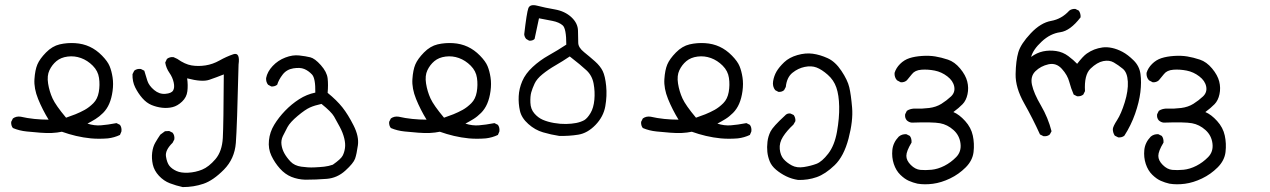

<svg xmlns="http://www.w3.org/2000/svg" viewBox="-20 -431 5040 762"><path d="M340.8 118.2Q310.5 115.2 281.7 108.4Q252.9 101.6 225.6 91.8Q207 95.7 186.5 96.7Q166 97.7 140.6 95.7Q115.2 93.8 85.9 90.8Q56.6 87.9 31.2 77.1Q23.4 67.4 24.4 52.7L31.2 39.1Q44.9 29.3 62.5 32.2Q87.9 38.1 116.2 41Q144.5 43.9 172.9 43.9Q148.4 3.9 131.3 -38.1Q114.3 -80.1 116.7 -116.7Q119.1 -153.3 128.4 -175.3Q137.7 -197.3 162.6 -222.7Q187.5 -248 216.8 -254.9Q246.1 -261.7 277.8 -259.8Q309.6 -257.8 335.9 -245.6Q362.3 -233.4 384.8 -210.4Q407.2 -187.5 415 -168.5Q422.9 -149.4 426.8 -124Q430.7 -98.6 426.8 -69.8Q422.9 -41 413.6 -19.5Q404.3 2 389.2 17.1Q374 32.2 358.9 41.5Q343.8 50.8 327.1 59.6Q354.5 68.4 380.4 66.4Q406.2 64.5 442.4 57.6L456.1 64.5Q463.9 75.2 461.9 90.8L456.1 104.5Q433.6 115.2 408.2 118.2Q372.1 121.1 340.8 118.2ZM279.3 22.5Q298.8 14.6 316.4 4.9Q334 -4.9 350.6 -21.5Q367.2 -38.1 372.1 -65.9Q377 -93.8 373 -121.6Q369.1 -149.4 348.1 -170.4Q327.1 -191.4 301.3 -200.7Q275.4 -210 248.5 -206.5Q221.7 -203.1 204.1 -188.5Q186.5 -173.8 176.3 -152.3Q166 -130.9 170.9 -99.6Q175.8 -68.4 188.5 -40.5Q201.2 -12.7 242.2 36.1Z M705.1 311.5Q678.7 305.7 654.3 296.4Q629.9 287.1 610.8 266.6Q591.8 246.1 586.4 221.7Q581.1 197.3 584 174.3Q586.9 151.4 596.2 135.3Q605.5 119.1 616.2 103.5L634.8 89.8L651.4 88.9L665 95.7Q673.8 106.4 671.9 122.1L665 135.7Q634.8 165 638.7 189.9Q642.6 214.8 652.3 227.1Q662.1 239.3 680.2 247.6Q698.2 255.9 727.1 254.4Q755.9 252.9 782.2 242.2Q808.6 231.4 835 200.7Q861.3 169.9 864.3 116.2Q867.2 62.5 868.2 -135.7Q838.9 -124 810.5 -114.3Q782.2 -104.5 722.7 -120.1Q726.6 -92.8 723.6 -68.8Q720.7 -44.9 702.6 -27.8Q684.6 -10.7 665 -5.9Q645.5 -1 623.5 -3.4Q601.6 -5.9 581.5 -14.2Q561.5 -22.5 544.9 -41.5Q528.3 -60.5 516.6 -84Q504.9 -107.4 505.9 -136.7L512.7 -150.4Q523.4 -159.2 539.1 -157.2L552.7 -150.4Q558.6 -129.9 564.9 -110.4Q571.3 -90.8 591.8 -73.7Q612.3 -56.6 636.2 -58.6Q660.2 -60.5 667 -71.8Q673.8 -83 669.4 -103.5Q665 -124 652.3 -142.1Q639.6 -160.2 635.7 -182.6L642.6 -197.3Q654.3 -206.1 668.9 -204.1L683.6 -197.3Q713.9 -175.8 740.2 -171.4Q766.6 -167 795.4 -171.4Q824.2 -175.8 851.1 -190.9Q877.9 -206.1 906.2 -215.8Q933.6 -224.6 926.8 -174.8Q920.9 73.2 916 136.2Q911.1 199.2 868.7 242.2Q826.2 285.2 787.6 298.3Q749 311.5 705.1 311.5Z M1191.4 282.2Q1162.1 281.2 1136.7 271Q1111.3 260.7 1090.8 237.8Q1070.3 214.8 1057.1 187Q1043.9 159.2 1047.4 126Q1050.8 92.8 1068.4 64Q1085.9 35.2 1111.3 8.8Q1136.7 -17.6 1167 -37.1Q1197.3 -56.6 1231.4 -63.5Q1232.4 -120.1 1218.3 -135.3Q1204.1 -150.4 1187.5 -157.2Q1170.9 -164.1 1144 -159.7Q1117.2 -155.3 1101.6 -134.8Q1085.9 -114.3 1080.1 -94.7Q1070.3 -86.9 1056.6 -87.9L1043.9 -94.7Q1035.2 -105.5 1036.1 -121.1Q1041 -146.5 1062 -168.9Q1083 -191.4 1112.3 -202.6Q1141.6 -213.9 1167.5 -210.9Q1193.4 -208 1211.4 -203.6Q1229.5 -199.2 1253.4 -172.4Q1277.3 -145.5 1280.3 -120.1Q1283.2 -94.7 1280.3 -62.5Q1316.4 -33.2 1338.9 -4.9Q1361.3 23.4 1383.3 66.9Q1405.3 110.4 1400.4 145.5Q1395.5 180.7 1389.2 198.7Q1382.8 216.8 1350.6 246.1Q1318.4 275.4 1276.9 278.8Q1235.4 282.2 1191.4 282.2ZM1300.8 222.7Q1333 200.2 1339.8 187Q1346.7 173.8 1349.1 156.7Q1351.6 139.6 1346.2 117.7Q1340.8 95.7 1328.6 72.8Q1316.4 49.8 1305.7 31.2Q1294.9 12.7 1255.9 -18.6Q1228.5 -12.7 1210 -4.4Q1191.4 3.9 1161.6 28.8Q1131.8 53.7 1121.1 73.2Q1110.4 92.8 1102.5 109.4Q1094.7 126 1097.2 143.6Q1099.6 161.1 1108.4 177.2Q1117.2 193.4 1132.8 210Q1148.4 226.6 1175.8 230.5Q1203.1 234.4 1226.1 233.4Q1249 232.4 1266.6 230.5Q1284.2 228.5 1300.8 222.7Z M1840.8 118.2Q1810.5 115.2 1781.7 108.4Q1752.9 101.6 1725.6 91.8Q1707 95.7 1686.5 96.7Q1666 97.7 1640.6 95.7Q1615.2 93.8 1585.9 90.8Q1556.6 87.9 1531.2 77.1Q1523.4 67.4 1524.4 52.7L1531.2 39.1Q1544.9 29.3 1562.5 32.2Q1587.9 38.1 1616.2 41Q1644.5 43.9 1672.9 43.9Q1648.4 3.9 1631.3 -38.1Q1614.3 -80.1 1616.7 -116.7Q1619.1 -153.3 1628.4 -175.3Q1637.7 -197.3 1662.6 -222.7Q1687.5 -248 1716.8 -254.9Q1746.1 -261.7 1777.8 -259.8Q1809.6 -257.8 1835.9 -245.6Q1862.3 -233.4 1884.8 -210.4Q1907.2 -187.5 1915 -168.5Q1922.9 -149.4 1926.8 -124Q1930.7 -98.6 1926.8 -69.8Q1922.9 -41 1913.6 -19.5Q1904.3 2 1889.2 17.1Q1874 32.2 1858.9 41.5Q1843.8 50.8 1827.1 59.6Q1854.5 68.4 1880.4 66.4Q1906.2 64.5 1942.4 57.6L1956.1 64.5Q1963.9 75.2 1961.9 90.8L1956.1 104.5Q1933.6 115.2 1908.2 118.2Q1872.1 121.1 1840.8 118.2ZM1779.3 22.5Q1798.8 14.6 1816.4 4.9Q1834 -4.9 1850.6 -21.5Q1867.2 -38.1 1872.1 -65.9Q1877 -93.8 1873 -121.6Q1869.1 -149.4 1848.1 -170.4Q1827.1 -191.4 1801.3 -200.7Q1775.4 -210 1748.5 -206.5Q1721.7 -203.1 1704.1 -188.5Q1686.5 -173.8 1676.3 -152.3Q1666 -130.9 1670.9 -99.6Q1675.8 -68.4 1688.5 -40.5Q1701.2 -12.7 1742.2 36.1Z M2199.2 108.4Q2167 103.5 2135.3 94.2Q2103.5 85 2076.7 61Q2049.8 37.1 2043.5 8.8Q2037.1 -19.5 2038.6 -49.3Q2040 -79.1 2052.7 -108.9Q2065.4 -138.7 2093.8 -165Q2122.1 -191.4 2157.7 -211.4Q2193.4 -231.4 2227.5 -253.9Q2227.5 -317.4 2213.4 -330.1Q2199.2 -342.8 2172.4 -348.1Q2145.5 -353.5 2119.1 -358.4L2101.6 -276.4Q2093.8 -268.6 2080.1 -269.5L2068.4 -276.4Q2061.5 -284.2 2060.5 -294.9Q2070.3 -379.9 2076.7 -397.9Q2083 -416 2112.8 -408.2Q2142.6 -400.4 2182.1 -393.6Q2221.7 -386.7 2247.6 -362.8Q2273.4 -338.9 2273.9 -309.1Q2274.4 -279.3 2274.9 -260.7Q2275.4 -242.2 2297.9 -224.1Q2320.3 -206.1 2341.3 -187.5Q2362.3 -168.9 2372.1 -148.9Q2381.8 -128.9 2385.7 -89.8Q2389.6 -50.8 2382.3 -9.3Q2375 32.2 2343.3 64.9Q2311.5 97.7 2274.9 103.5Q2238.3 109.4 2199.2 108.4ZM2298.8 45.9Q2311.5 38.1 2323.7 17.6Q2335.9 -2.9 2338.9 -35.2Q2341.8 -67.4 2335.9 -99.1Q2330.1 -130.9 2307.6 -151.9Q2285.2 -172.9 2241.2 -207Q2213.9 -188.5 2185.1 -171.9Q2156.2 -155.3 2133.3 -136.7Q2110.4 -118.2 2101.6 -99.1Q2092.8 -80.1 2088.4 -64.5Q2084 -48.8 2085 -23.4Q2085.9 2 2100.6 19Q2115.2 36.1 2134.3 44.4Q2153.3 52.7 2178.7 57.1Q2204.1 61.5 2226.6 61Q2249 60.5 2266.6 57.1Q2284.2 53.7 2298.8 45.9Z M2840.8 118.2Q2810.5 115.2 2781.7 108.4Q2752.9 101.6 2725.6 91.8Q2707 95.7 2686.5 96.7Q2666 97.7 2640.6 95.7Q2615.2 93.8 2585.9 90.8Q2556.6 87.9 2531.2 77.1Q2523.4 67.4 2524.4 52.7L2531.2 39.1Q2544.9 29.3 2562.5 32.2Q2587.9 38.1 2616.2 41Q2644.5 43.9 2672.9 43.9Q2648.4 3.9 2631.3 -38.1Q2614.3 -80.1 2616.7 -116.7Q2619.1 -153.3 2628.4 -175.3Q2637.7 -197.3 2662.6 -222.7Q2687.5 -248 2716.8 -254.9Q2746.1 -261.7 2777.8 -259.8Q2809.6 -257.8 2835.9 -245.6Q2862.3 -233.4 2884.8 -210.4Q2907.2 -187.5 2915 -168.5Q2922.9 -149.4 2926.8 -124Q2930.7 -98.6 2926.8 -69.8Q2922.9 -41 2913.6 -19.5Q2904.3 2 2889.2 17.1Q2874 32.2 2858.9 41.5Q2843.8 50.8 2827.1 59.6Q2854.5 68.4 2880.4 66.4Q2906.2 64.5 2942.4 57.6L2956.1 64.5Q2963.9 75.2 2961.9 90.8L2956.1 104.5Q2933.6 115.2 2908.2 118.2Q2872.1 121.1 2840.8 118.2ZM2779.3 22.5Q2798.8 14.6 2816.4 4.9Q2834 -4.9 2850.6 -21.5Q2867.2 -38.1 2872.1 -65.9Q2877 -93.8 2873 -121.6Q2869.1 -149.4 2848.1 -170.4Q2827.1 -191.4 2801.3 -200.7Q2775.4 -210 2748.5 -206.5Q2721.7 -203.1 2704.1 -188.5Q2686.5 -173.8 2676.3 -152.3Q2666 -130.9 2670.9 -99.6Q2675.8 -68.4 2688.5 -40.5Q2701.2 -12.7 2742.2 36.1Z M3147.5 283.2Q3122.1 279.3 3100.1 268.6Q3078.1 257.8 3060.1 242.7Q3042 227.5 3034.7 209Q3027.3 190.4 3025.4 171.9Q3023.4 153.3 3025.9 131.8Q3028.3 110.4 3038.1 90.8Q3047.9 71.3 3094.7 28.3Q3103.5 17.6 3117.2 19.5L3129.9 25.4Q3137.7 36.1 3136.7 49.8L3128.9 63.5Q3102.5 87.9 3087.4 111.8Q3072.3 135.7 3074.7 160.6Q3077.1 185.5 3089.8 200.2Q3102.5 214.8 3122.6 225.6Q3142.6 236.3 3170.4 231.9Q3198.2 227.5 3220.2 219.2Q3242.2 210.9 3267.1 178.7Q3292 146.5 3301.8 91.8Q3311.5 37.1 3310.5 -8.3Q3309.6 -53.7 3299.3 -83.5Q3289.1 -113.3 3265.1 -134.3Q3241.2 -155.3 3220.7 -163.1Q3200.2 -170.9 3173.8 -165.5Q3147.5 -160.2 3125 -142.1Q3102.5 -124 3098.6 -85.9L3091.8 -73.2Q3083 -65.4 3069.3 -66.4L3056.6 -73.2Q3044.9 -87.9 3048.3 -108.9Q3051.8 -129.9 3062 -147.5Q3072.3 -165 3092.3 -184.1Q3112.3 -203.1 3144.5 -212.4Q3176.8 -221.7 3205.6 -217.8Q3234.4 -213.9 3264.6 -200.2Q3294.9 -186.5 3319.3 -149.9Q3343.8 -113.3 3350.6 -84.5Q3357.4 -55.7 3361.8 -3.9Q3366.2 47.9 3347.7 118.7Q3329.1 189.5 3292.5 224.6Q3255.9 259.8 3221.2 272Q3186.5 284.2 3147.5 283.2Z M3621.1 297.9Q3603.5 293.9 3586.9 286.6Q3570.3 279.3 3553.2 262.7Q3536.1 246.1 3527.3 219.7Q3518.6 193.4 3521.5 164.1Q3524.4 134.8 3546.9 111.3Q3559.6 100.6 3577.1 101.6L3590.8 108.4Q3598.6 118.2 3597.7 134.8Q3577.1 168.9 3577.1 187.5Q3577.1 206.1 3594.7 223.6Q3612.3 241.2 3632.3 243.2Q3652.3 245.1 3677.2 242.7Q3702.1 240.2 3728 227.1Q3753.9 213.9 3774.9 192.4Q3795.9 170.9 3792 138.7Q3788.1 106.4 3764.2 85Q3740.2 63.5 3710.9 58.1Q3681.6 52.7 3598.6 55.7Q3587.9 54.7 3579.1 46.9Q3570.3 37.1 3572.3 22.5L3579.1 8.8Q3593.8 -1 3614.3 0Q3639.6 1 3667.5 -2.4Q3695.3 -5.9 3716.3 -19Q3737.3 -32.2 3754.4 -48.3Q3771.5 -64.5 3767.1 -87.4Q3762.7 -110.4 3739.7 -127.9Q3716.8 -145.5 3689.5 -150.9Q3662.1 -156.2 3636.7 -154.3Q3611.3 -152.3 3599.6 -137.2Q3587.9 -122.1 3579.1 -112.3Q3569.3 -103.5 3554.7 -104.5L3540 -112.3Q3529.3 -124 3530.3 -141.6Q3536.1 -161.1 3552.2 -177.2Q3568.4 -193.4 3589.4 -200.2Q3610.4 -207 3639.2 -209Q3668 -210.9 3691.9 -207Q3715.8 -203.1 3742.2 -194.3Q3768.6 -185.5 3790.5 -159.2Q3812.5 -132.8 3818.8 -107.4Q3825.2 -82 3819.8 -57.1Q3814.5 -32.2 3800.3 -17.6Q3786.1 -2.9 3763.7 13.7Q3787.1 23.4 3810.5 49.3Q3834 75.2 3840.8 106.9Q3847.7 138.7 3843.8 172.4Q3839.8 206.1 3812.5 233.4Q3785.2 260.7 3750.5 277.3Q3715.8 293.9 3682.6 298.3Q3649.4 302.7 3621.1 297.9Z M4418 114.3 4404.3 107.4Q4396.5 95.7 4396.5 81.1Q4397.5 70.3 4413.6 45.4Q4429.7 20.5 4443.8 -24.9Q4458 -70.3 4456.1 -106.9Q4454.1 -143.6 4436 -158.2Q4418 -172.9 4400.4 -183.1Q4382.8 -193.4 4358.4 -188.5Q4334 -183.6 4308.1 -158.7Q4282.2 -133.8 4286.1 -69.3L4279.3 -55.7Q4269.5 -47.9 4254.9 -48.8L4241.2 -55.7Q4230.5 -80.1 4223.6 -106.4Q4216.8 -132.8 4194.3 -157.7Q4171.9 -182.6 4141.1 -175.8Q4110.4 -168.9 4089.4 -148.4Q4068.4 -127.9 4075.7 -94.2Q4083 -60.5 4111.3 -12.2Q4139.6 36.1 4153.3 89.8L4146.5 102.5Q4136.7 111.3 4121.1 109.4L4107.4 102.5Q4079.1 40 4044.4 -21.5Q4009.8 -83 4010.7 -136.7Q4011.7 -190.4 4021.5 -223.6Q4031.2 -256.8 4070.8 -298.8Q4110.4 -340.8 4151.9 -348.1Q4193.4 -355.5 4223.6 -388.7Q4233.4 -396.5 4248 -395.5L4261.7 -388.7Q4269.5 -377 4268.6 -362.3Q4227.5 -308.6 4188 -303.2Q4148.4 -297.9 4114.3 -266.1Q4080.1 -234.4 4072.3 -205.1Q4094.7 -221.7 4119.6 -227.1Q4144.5 -232.4 4171.4 -228.5Q4198.2 -224.6 4219.7 -208.5Q4241.2 -192.4 4254.9 -177.7Q4278.3 -208 4293 -218.3Q4307.6 -228.5 4322.8 -234.4Q4337.9 -240.2 4355.5 -242.7Q4373 -245.1 4393.6 -240.7Q4414.1 -236.3 4435.1 -225.1Q4456.1 -213.9 4479 -191.4Q4502 -168.9 4506.3 -137.2Q4510.7 -105.5 4505.9 -65.4Q4501 -25.4 4484.9 20.5Q4468.8 66.4 4442.4 107.4Q4433.6 115.2 4418 114.3Z M4621.1 297.9Q4603.5 293.9 4586.9 286.6Q4570.3 279.3 4553.2 262.7Q4536.1 246.1 4527.3 219.7Q4518.6 193.4 4521.5 164.1Q4524.4 134.8 4546.9 111.3Q4559.6 100.6 4577.1 101.6L4590.8 108.4Q4598.6 118.2 4597.7 134.8Q4577.1 168.9 4577.1 187.5Q4577.1 206.1 4594.7 223.6Q4612.3 241.2 4632.3 243.2Q4652.3 245.1 4677.2 242.7Q4702.1 240.2 4728 227.1Q4753.9 213.9 4774.9 192.4Q4795.9 170.9 4792 138.7Q4788.1 106.4 4764.2 85Q4740.2 63.5 4710.9 58.1Q4681.6 52.7 4598.6 55.7Q4587.9 54.7 4579.1 46.9Q4570.3 37.1 4572.3 22.5L4579.1 8.8Q4593.8 -1 4614.3 0Q4639.6 1 4667.5 -2.4Q4695.3 -5.9 4716.3 -19Q4737.3 -32.2 4754.4 -48.3Q4771.5 -64.5 4767.1 -87.4Q4762.7 -110.4 4739.7 -127.9Q4716.8 -145.5 4689.5 -150.9Q4662.1 -156.2 4636.7 -154.3Q4611.3 -152.3 4599.6 -137.2Q4587.9 -122.1 4579.1 -112.3Q4569.3 -103.5 4554.7 -104.5L4540 -112.3Q4529.3 -124 4530.3 -141.6Q4536.1 -161.1 4552.2 -177.2Q4568.4 -193.4 4589.4 -200.2Q4610.4 -207 4639.2 -209Q4668 -210.9 4691.9 -207Q4715.8 -203.1 4742.2 -194.3Q4768.6 -185.5 4790.5 -159.2Q4812.5 -132.8 4818.8 -107.4Q4825.2 -82 4819.8 -57.1Q4814.5 -32.2 4800.3 -17.6Q4786.1 -2.9 4763.7 13.7Q4787.1 23.4 4810.5 49.3Q4834 75.2 4840.8 106.9Q4847.7 138.7 4843.8 172.4Q4839.8 206.1 4812.5 233.4Q4785.2 260.7 4750.5 277.3Q4715.8 293.9 4682.6 298.3Q4649.4 302.7 4621.1 297.9Z"/></svg>

Font: JasonHandwriting1
Style: Regular
Weight: 400
Version: Version 1.48.20